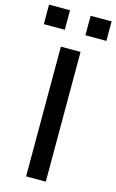

<svg xmlns="http://www.w3.org/2000/svg" viewBox="-136 -955 611 1008"><g transform="rotate(15 169.0 -451.0)"><path d="M116 0V-705H223V0ZM225 -796V-902H339V-796ZM-1 -796V-902H113V-796Z"/></g></svg>

Font: Nunito Sans 7pt SemiExpanded Medium
Style: Regular
Weight: 500
Width: 6
Designer: Vernon Adams
Foundry: Vernon Adams
Version: Version 3.101;gftools[0.9.27]